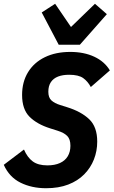

<svg xmlns="http://www.w3.org/2000/svg" viewBox="-34 -985 602 1017"><path d="M210 12Q134 12 74.5 -17.5Q15 -47 -14 -112L93 -193Q111 -151 139.5 -130Q168 -109 217 -109Q256 -109 283.5 -121.5Q311 -134 325 -157.5Q339 -181 339 -213Q339 -248 322 -265Q305 -282 270 -293L232 -305Q162 -327 122.5 -366.5Q83 -406 83 -482Q83 -551 114.5 -602.5Q146 -654 203.5 -682Q261 -710 338 -710Q411 -710 465.5 -684.5Q520 -659 548 -612L447 -524Q431 -554 406.5 -571.5Q382 -589 332 -589Q298 -589 273.5 -579.5Q249 -570 235.5 -550Q222 -530 222 -499Q222 -468 238.5 -453Q255 -438 284 -429L322 -417Q396 -394 438.5 -353.5Q481 -313 481 -235Q481 -185 463.5 -140.5Q446 -96 412 -61.5Q378 -27 327.5 -7.5Q277 12 210 12ZM389 -748H277L187 -919L258 -965L342 -842L469 -965L532 -910Z"/></svg>

Font: IBM Plex Sans Condensed
Style: Bold Italic
Weight: 700
Width: 3
Italic angle: -11.31°
Designer: Mike Abbink, Paul van der Laan, Pieter van Rosmalen
Foundry: Bold Monday
Version: Version 3.201